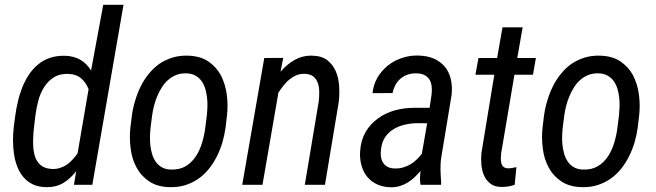

<svg xmlns="http://www.w3.org/2000/svg" viewBox="-20 -770 2735 800"><path d="M43.5 -287.6 37.1 -238.8C35.2 -221.7 34.2 -204.1 34.2 -185.5C34.2 -166.5 35.6 -147.9 38.1 -129.9C40.5 -111.8 44.9 -94.2 51.3 -77.6C57.6 -60.5 65.9 -45.9 76.7 -33.2C86.9 -20.5 100.1 -10.3 115.7 -2.4C131.3 5.4 149.9 9.3 171.9 9.8C198.7 10.3 222.7 4.9 243.2 -7.3C263.2 -19.5 281.2 -35.6 297.4 -56.6L288.1 0H364.7L494.6 -750H410.2L359.4 -476.1C347.2 -496.1 332 -511.2 314 -521.5C295.4 -531.7 274.4 -537.1 251 -537.6C227.5 -538.1 206.5 -535.2 188 -528.8C168.9 -522.5 152.3 -513.2 138.2 -501C123.5 -488.8 110.8 -474.6 100.1 -458.5C89.4 -441.9 80.1 -424.3 72.8 -405.8C65.4 -386.7 59.1 -367.2 54.7 -347.2C49.8 -327.1 45.9 -307.1 43.5 -287.6ZM121.6 -238.3 127.4 -288.1C129.9 -308.6 134.3 -329.6 139.6 -350.6C145 -371.6 153.3 -390.1 164.1 -407.2C174.8 -424.3 188.5 -438 205.1 -448.2C221.7 -458.5 242.7 -463.4 267.6 -461.9C288.6 -460.9 305.2 -454.6 318.4 -443.4C331.5 -432.1 341.8 -417 349.1 -398.4L303.2 -130.9C296.9 -121.6 290 -113.3 282.7 -105.5C275.4 -97.2 267.6 -90.3 259.3 -84.5C251 -78.6 241.7 -74.2 231.4 -70.8C221.2 -67.4 210.4 -65.4 198.7 -65.9C183.6 -66.4 170.9 -69.3 160.6 -74.7C150.4 -80.1 142.6 -87.4 136.2 -96.7C129.9 -106 125.5 -116.2 123 -127.9C120.1 -139.6 118.7 -151.9 118.2 -164.6C117.7 -176.8 117.7 -189.5 118.7 -202.6C119.1 -215.3 120.1 -227.1 121.6 -238.3Z M529.3 -287.6 523.4 -238.8C520 -210 520.5 -180.7 524.4 -151.4C527.8 -122.1 536.1 -95.7 548.8 -72.3C561.5 -48.3 579.1 -29.3 601.6 -14.2C624 1 652.3 8.8 686 9.8C710 10.3 731.9 7.8 752 1.5C772 -4.9 790 -13.7 806.2 -24.9C822.3 -36.1 836.9 -49.8 850.1 -65.9C862.8 -82 874 -99.1 883.3 -117.7C892.6 -136.2 900.4 -155.8 906.7 -176.8C912.6 -197.3 917 -217.8 919.9 -238.8L925.8 -288.6C929.2 -317.9 928.7 -347.2 924.8 -376.5C920.9 -405.8 912.6 -432.1 900.4 -456.1C887.7 -479.5 870.1 -499 847.7 -514.2C825.2 -529.3 796.9 -537.1 763.2 -538.1C739.3 -538.6 717.8 -536.1 697.8 -529.8C677.7 -523.4 659.2 -514.6 643.1 -503.4C627 -491.7 612.3 -478 599.6 -461.9C586.4 -445.8 575.2 -428.2 565.9 -409.2C556.6 -390.1 548.8 -370.6 543 -350.1C536.6 -329.1 532.2 -308.6 529.3 -287.6ZM607.4 -238.3 613.8 -288.6C615.2 -301.3 618.2 -314.5 621.6 -328.6C625 -342.3 629.9 -356 635.3 -369.1C640.6 -382.3 647 -394.5 654.8 -406.7C662.1 -418.5 670.9 -428.7 681.2 -437.5C691.4 -446.3 702.6 -453.1 715.3 -458C728 -462.9 742.2 -464.8 757.8 -464.4C772.5 -463.9 784.7 -460.4 794.9 -454.6C805.2 -448.7 813.5 -440.9 820.3 -431.6C826.7 -422.4 832 -411.6 835.4 -399.9C838.9 -387.7 841.3 -375.5 842.8 -362.8C844.2 -349.6 844.7 -336.9 844.2 -324.2C843.8 -311.5 842.8 -299.8 841.8 -289.1L835.4 -238.8C833 -218.3 828.6 -197.3 822.3 -176.3C815.9 -155.3 807.6 -136.2 796.4 -119.1C785.2 -102.1 771 -87.9 753.9 -77.6C736.8 -67.4 715.8 -62.5 690.9 -63.5C676.3 -64 664.1 -67.4 653.8 -73.2C643.6 -79.1 635.3 -86.9 628.9 -96.2C622.6 -105.5 617.2 -115.7 613.8 -127.9C610.4 -139.6 607.9 -151.9 606.4 -165C605 -177.7 604.5 -190.4 605 -203.1C605.5 -215.3 606 -227.1 607.4 -238.3Z M1148.9 -471.2 1160.2 -528.8 1081.1 -528.3 989.3 0H1073.7L1140.1 -384.3C1146.5 -393.6 1153.3 -403.3 1160.6 -412.6C1168 -421.9 1175.8 -430.7 1185.1 -438C1193.8 -445.3 1203.6 -451.7 1214.4 -456.1C1224.6 -460.4 1236.3 -462.9 1248.5 -462.4C1264.6 -461.9 1276.9 -458.5 1285.6 -451.2C1294.4 -443.8 1300.8 -434.6 1304.7 -423.3C1308.1 -412.1 1310.1 -399.4 1310.1 -386.2C1310.1 -373 1309.6 -359.9 1308.1 -347.7L1250 0H1334L1391.6 -346.2C1394 -367.7 1394.5 -389.6 1393.1 -412.1C1391.6 -434.6 1386.7 -455.1 1378.9 -473.6C1370.6 -492.2 1358.9 -507.3 1343.3 -519.5C1327.1 -531.7 1306.2 -537.6 1279.8 -538.1C1252.9 -538.6 1228.5 -532.2 1207 -520C1185.1 -507.3 1166 -491.2 1148.9 -471.2Z M1732.4 0H1817.4L1818.4 -8.3C1816.9 -26.9 1815.9 -44.9 1815.4 -62C1814.9 -79.1 1815.9 -96.7 1818.8 -115.2L1861.8 -375.5C1864.3 -399.9 1862.8 -421.9 1857.9 -441.9C1853 -461.9 1844.7 -479 1832.5 -493.2C1820.3 -507.3 1805.2 -518.1 1786.6 -526.4C1767.6 -534.2 1746.1 -538.1 1721.2 -538.6C1698.2 -539.1 1675.8 -535.6 1654.3 -528.3C1632.3 -521 1612.8 -510.3 1595.7 -496.6C1578.6 -482.4 1564 -465.8 1552.7 -446.8C1541.5 -427.2 1534.7 -405.8 1532.2 -381.8L1615.7 -382.3C1618.2 -394.5 1622.1 -405.3 1627.4 -415.5C1632.8 -425.8 1640.1 -434.6 1648.4 -441.9C1656.7 -449.2 1666 -454.6 1676.8 -458.5C1687.5 -462.4 1699.2 -464.4 1712.4 -464.4C1726.6 -464.4 1737.8 -462.4 1747.1 -458C1756.3 -453.6 1763.2 -447.3 1768.6 -439.9C1773.4 -432.1 1776.9 -422.9 1778.3 -412.1C1779.8 -401.4 1779.8 -389.6 1778.3 -377L1770 -320.8H1707C1678.7 -320.8 1651.4 -317.4 1625 -310.1C1598.6 -302.7 1575.2 -291.5 1554.7 -276.4C1533.7 -261.2 1516.6 -242.7 1503.4 -220.2C1490.2 -197.3 1482.4 -170.9 1480.5 -140.1C1479 -118.7 1481 -98.6 1486.3 -80.6C1491.2 -62.5 1499 -46.4 1510.3 -33.2C1521.5 -19.5 1535.2 -8.8 1552.2 -1.5C1568.8 6.3 1588.4 10.3 1610.8 10.3C1623.5 10.3 1635.7 8.3 1647 4.9C1658.2 1.5 1668.9 -3.4 1679.2 -9.8C1689 -15.6 1698.2 -22.9 1707 -31.2C1715.8 -39.6 1724.1 -48.3 1731.9 -57.6C1731 -47.9 1730.5 -38.1 1730 -28.8C1729.5 -19.5 1730.5 -9.8 1732.4 0ZM1628.4 -67.9C1615.2 -67.9 1604.5 -69.8 1596.2 -74.2C1587.9 -78.1 1581.1 -84 1576.7 -91.3C1571.8 -98.6 1568.8 -106.9 1567.4 -117.2C1565.9 -127.4 1566.4 -138.2 1567.9 -150.4C1570.3 -169.9 1576.2 -186.5 1585.9 -200.2C1595.2 -213.4 1607.4 -224.6 1621.6 -232.9C1635.7 -241.2 1651.9 -247.1 1668.9 -251C1686 -254.9 1703.6 -256.8 1721.2 -256.8L1759.8 -256.3L1737.8 -129.9C1731.4 -121.1 1724.1 -112.8 1716.3 -105.5C1708 -97.7 1699.7 -90.8 1690.4 -85.4C1681.2 -80.1 1671.4 -75.7 1661.1 -72.8C1650.9 -69.3 1639.6 -67.9 1628.4 -67.9Z M2135.3 -528.3 2157.7 -656.2H2073.7L2051.3 -528.3H1973.6L1960.9 -458.5H2039.6L1985.8 -131.3C1984.4 -116.2 1984.4 -100.1 1985.8 -84C1987.3 -67.4 1990.7 -52.2 1997.1 -38.6C2002.9 -24.9 2011.7 -13.7 2023.4 -4.9C2034.7 4.4 2050.3 8.8 2069.3 8.8C2087.9 9.3 2106.4 6.3 2124.5 0L2131.8 -73.7C2126.5 -72.3 2120.6 -71.3 2114.7 -70.3C2108.4 -68.8 2102.5 -68.4 2096.7 -68.8C2088.4 -68.8 2082 -70.8 2077.6 -75.2C2073.2 -79.1 2070.3 -84 2068.8 -90.3C2067.4 -96.7 2066.4 -103 2066.9 -110.4C2066.9 -117.2 2067.4 -123.5 2067.9 -129.9L2123.5 -458.5H2200.7L2212.9 -528.3Z M2246.6 -287.6 2240.7 -238.8C2237.3 -210 2237.8 -180.7 2241.7 -151.4C2245.1 -122.1 2253.4 -95.7 2266.1 -72.3C2278.8 -48.3 2296.4 -29.3 2318.8 -14.2C2341.3 1 2369.6 8.8 2403.3 9.8C2427.2 10.3 2449.2 7.8 2469.2 1.5C2489.3 -4.9 2507.3 -13.7 2523.4 -24.9C2539.6 -36.1 2554.2 -49.8 2567.4 -65.9C2580.1 -82 2591.3 -99.1 2600.6 -117.7C2609.9 -136.2 2617.7 -155.8 2624 -176.8C2629.9 -197.3 2634.3 -217.8 2637.2 -238.8L2643.1 -288.6C2646.5 -317.9 2646 -347.2 2642.1 -376.5C2638.2 -405.8 2629.9 -432.1 2617.7 -456.1C2605 -479.5 2587.4 -499 2564.9 -514.2C2542.5 -529.3 2514.2 -537.1 2480.5 -538.1C2456.5 -538.6 2435.1 -536.1 2415 -529.8C2395 -523.4 2376.5 -514.6 2360.4 -503.4C2344.2 -491.7 2329.6 -478 2316.9 -461.9C2303.7 -445.8 2292.5 -428.2 2283.2 -409.2C2273.9 -390.1 2266.1 -370.6 2260.3 -350.1C2253.9 -329.1 2249.5 -308.6 2246.6 -287.6ZM2324.7 -238.3 2331.1 -288.6C2332.5 -301.3 2335.4 -314.5 2338.9 -328.6C2342.3 -342.3 2347.2 -356 2352.5 -369.1C2357.9 -382.3 2364.3 -394.5 2372.1 -406.7C2379.4 -418.5 2388.2 -428.7 2398.4 -437.5C2408.7 -446.3 2419.9 -453.1 2432.6 -458C2445.3 -462.9 2459.5 -464.8 2475.1 -464.4C2489.7 -463.9 2502 -460.4 2512.2 -454.6C2522.5 -448.7 2530.8 -440.9 2537.6 -431.6C2543.9 -422.4 2549.3 -411.6 2552.7 -399.9C2556.2 -387.7 2558.6 -375.5 2560.1 -362.8C2561.5 -349.6 2562 -336.9 2561.5 -324.2C2561 -311.5 2560.1 -299.8 2559.1 -289.1L2552.7 -238.8C2550.3 -218.3 2545.9 -197.3 2539.6 -176.3C2533.2 -155.3 2524.9 -136.2 2513.7 -119.1C2502.4 -102.1 2488.3 -87.9 2471.2 -77.6C2454.1 -67.4 2433.1 -62.5 2408.2 -63.5C2393.6 -64 2381.3 -67.4 2371.1 -73.2C2360.8 -79.1 2352.5 -86.9 2346.2 -96.2C2339.8 -105.5 2334.5 -115.7 2331.1 -127.9C2327.6 -139.6 2325.2 -151.9 2323.7 -165C2322.3 -177.7 2321.8 -190.4 2322.3 -203.1C2322.8 -215.3 2323.2 -227.1 2324.7 -238.3Z"/></svg>

Font: Roboto Condensed
Style: Italic
Weight: 400
Designer: Google
Version: Version 1.000;PS 001.000;hotconv 1.0.88;makeotf.lib2.5.64775